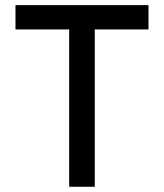

<svg xmlns="http://www.w3.org/2000/svg" viewBox="-20 -713 626 733"><path d="M244.1 0V-693.4H341.8V0ZM39.1 -600.6V-693.4H546.9V-600.6Z"/></svg>

Font: Cascadia Mono PL
Style: Regular
Weight: 400
Monospace: yes
Designer: Aaron Bell
Foundry: Saja Typeworks
Version: Version 2102.003